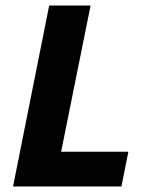

<svg xmlns="http://www.w3.org/2000/svg" viewBox="-20 -671 547 691"><path d="M27 0 157 -651H306L200 -125H442L417 0Z"/></svg>

Font: Source Sans 3 ExtraBold
Style: Italic
Weight: 800
Italic angle: -11°
Version: Version 3.052;hotconv 1.1.0;makeotfexe 2.6.0